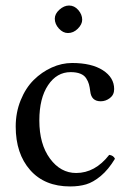

<svg xmlns="http://www.w3.org/2000/svg" viewBox="-20 -668 463 698"><path d="M179.2 -600.1Q179.2 -617.7 196 -632.8Q212.9 -647.9 231 -647.9Q250.5 -647.9 264.6 -631.6Q278.8 -615.2 278.8 -596.2Q278.8 -579.6 262.9 -563.7Q247.1 -547.9 227.1 -547.9Q209 -547.9 194.1 -564.2Q179.2 -580.6 179.2 -600.1ZM397.9 -90.8Q374 -51.3 346.4 -28.3Q318.8 -5.4 293.2 2.2Q267.6 9.8 234.9 9.8Q142.1 9.8 89.6 -49.8Q37.1 -109.4 37.1 -208Q37.1 -259.3 55.2 -303.7Q73.2 -348.1 102.5 -377.2Q131.8 -406.2 168.2 -422.6Q204.6 -439 242.2 -439Q313 -439 354 -412.6Q395 -386.2 395 -344.2Q395 -323.2 379.6 -311.5Q364.3 -299.8 346.2 -299.8Q312 -299.8 308.1 -335.9Q306.2 -351.6 303.2 -362.1Q300.3 -372.6 293.2 -383.5Q286.1 -394.5 272 -400.1Q257.8 -405.8 236.8 -405.8Q186.5 -405.8 154.8 -358.4Q123 -311 123 -230Q123 -144 161.6 -91.6Q200.2 -39.1 256.8 -39.1Q325.7 -39.1 377 -105Q392.6 -103 397.9 -90.8Z"/></svg>

Font: Linux Libertine G
Style: Regular
Weight: 400
Designer: Philipp H. Poll
Foundry: Philipp H. Poll
Version: Version 4.7.5